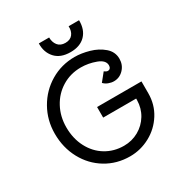

<svg xmlns="http://www.w3.org/2000/svg" viewBox="-201 -1031 1137 1195"><g transform="rotate(-30 367.0 -433.5)"><path d="M683 -356V-271Q683 -190 642 -125Q601 -60 533.5 -23.5Q466 13 390 13Q295 13 218 -33.5Q141 -80 97 -161.5Q53 -243 53 -343Q53 -440 99 -521Q145 -602 224 -649Q303 -696 398 -696Q446 -696 501 -680.5Q556 -665 595.5 -631Q635 -597 635 -547Q635 -503 606 -472.5Q577 -442 536 -442Q517 -442 497.5 -449.5Q478 -457 465 -471L511 -528Q524 -517 535 -517Q546 -517 552 -524.5Q558 -532 558 -544Q558 -581 505.5 -600.5Q453 -620 399 -620Q324 -620 263.5 -583Q203 -546 169 -482.5Q135 -419 135 -342Q135 -261 168.5 -197Q202 -133 260 -98Q318 -63 390 -63Q447 -63 495 -90Q543 -117 571.5 -164Q600 -211 601 -269V-280H364V-356ZM248 -880H322Q322 -846 340 -823Q358 -800 394 -800Q429 -800 446.5 -822.5Q464 -845 462 -880H537Q538 -812 500 -773Q462 -734 393 -734Q321 -734 283.5 -775.5Q246 -817 248 -880Z"/></g></svg>

Font: Bellota
Style: Bold
Weight: 700
Designer: Kemie Guaida
Foundry: Kemie Guaida
Version: Version 4.001